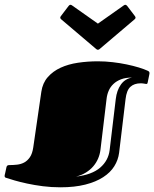

<svg xmlns="http://www.w3.org/2000/svg" viewBox="-22 -777 654 814"><path d="M393.1 -517.1Q424.3 -517.1 455.6 -513.4Q486.8 -509.8 514.9 -503.9Q543 -498 566.2 -491Q589.4 -483.9 604 -477.1Q606.4 -476.1 609.1 -474.1Q611.8 -472.2 611.8 -466.8Q611.8 -465.3 611.3 -462.9Q610.8 -460.4 610.4 -458L604.5 -429.2Q603.5 -423.3 601.8 -422.1Q600.1 -420.9 598.6 -420.9Q596.2 -420.9 589.4 -422.4Q582.5 -423.8 574.7 -423.8Q546.9 -423.8 530.8 -408.9Q514.6 -394 510.3 -356.9L482.9 -128.9Q479 -98.6 462.6 -72.3Q446.3 -45.9 415.5 -25.9Q384.8 -5.9 339.6 5.6Q294.4 17.1 233.9 17.1Q195.8 17.1 159.7 12.5Q123.5 7.8 93 1.2Q62.5 -5.4 39.8 -12Q17.1 -18.6 5.9 -22.5Q2 -23.4 -0.2 -25.1Q-2.4 -26.9 -2.4 -30.8Q-2.4 -32.7 -2 -35.2Q-1.5 -37.6 -0.5 -41L5.4 -68.4Q6.3 -72.3 8.8 -74.7Q11.2 -77.1 17.6 -77.1Q33.7 -77.1 50 -78.9Q66.4 -80.6 80.3 -87.9Q94.2 -95.2 104.7 -110.4Q115.2 -125.5 119.1 -152.8L153.3 -388.2Q158.7 -425.3 180.7 -450.2Q202.6 -475.1 235.1 -490Q267.6 -504.9 308.6 -511Q349.6 -517.1 393.1 -517.1ZM300.3 -28.3Q367.7 -36.1 402.6 -66.2Q437.5 -96.2 442.9 -141.1L468.8 -356.9Q473.1 -394 490.5 -418.5Q507.8 -442.9 538.1 -448.2Q510.7 -448.2 491.5 -440.9Q472.2 -433.6 459 -421.1Q445.8 -408.7 438.7 -392.1Q431.6 -375.5 429.7 -356.9L403.8 -141.1Q401.4 -122.1 393.8 -104.5Q386.2 -86.9 373.5 -72Q360.8 -57.1 342.5 -45.7Q324.2 -34.2 300.3 -28.3ZM502.4 -753.9Q504.4 -754.9 505.9 -755.9Q507.3 -756.8 508.8 -756.8Q513.2 -756.8 517.1 -752L549.8 -709Q552.7 -705.1 552.7 -702.1Q552.7 -698.2 548.3 -694.8L399.9 -568.8Q398.4 -567.9 397 -566.9Q395.5 -565.9 393.1 -565.9Q390.6 -565.9 389.2 -566.9Q387.7 -567.9 386.2 -568.8L237.8 -694.8Q233.4 -698.2 233.4 -702.1Q233.4 -705.1 236.3 -709L269 -752Q271.5 -754.9 273.2 -755.9Q274.9 -756.8 277.3 -756.8Q278.8 -756.8 280.3 -755.9Q281.7 -754.9 283.7 -753.9L393.1 -676.8Z"/></svg>

Font: Fascinate Inline
Style: Regular
Weight: 900
Designer: Astigmatic (AOETI)
Foundry: Astigmatic (AOETI)
Version: Version 1.000